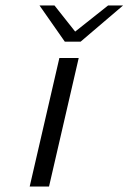

<svg xmlns="http://www.w3.org/2000/svg" viewBox="-20 -685 472 705"><path d="M125 -665H180L256 -569L377 -665H432L276 -532H218ZM89 0 198 -472H269L160 0Z"/></svg>

Font: Coval
Style: ExtraLight Italic
Weight: 200
Foundry: Context Ltd
Version: Version 001.000